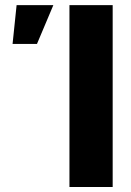

<svg xmlns="http://www.w3.org/2000/svg" viewBox="-20 -748 525 768"><path d="M430.7 -727.5V0H257.8V-727.5ZM30.3 -572.3 46.4 -727.5H193.4L127.9 -572.3Z"/></svg>

Font: Inter 17pt ExtraBold
Style: Regular
Weight: 800
Version: Version 4.001;git-66647c0bb